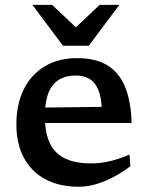

<svg xmlns="http://www.w3.org/2000/svg" viewBox="-20 -736 592 768"><path d="M288.5 -503.5Q363.5 -503.5 410.5 -474.2Q457.5 -445 480.8 -387.2Q504 -329.5 506.5 -244H136.5L135 -305.5L422.5 -309L387.5 -291Q386.5 -343 374.2 -374.2Q362 -405.5 339 -419.8Q316 -434 282.5 -434Q243.5 -434 216 -417.2Q188.5 -400.5 174 -364.8Q159.5 -329 159.5 -271Q159.5 -205 179.5 -163.2Q199.5 -121.5 240.5 -102Q281.5 -82.5 343.5 -82.5Q373.5 -82.5 400.2 -87.2Q427 -92 451.5 -100Q476 -108 498 -118L501.5 -71Q467 -45 431.2 -26.5Q395.5 -8 361 1.5Q326.5 11 295 11Q218.5 11 162.5 -18.5Q106.5 -48 76 -104Q45.5 -160 45.5 -239Q45.5 -318.5 74.8 -378Q104 -437.5 158.8 -470.5Q213.5 -503.5 288.5 -503.5ZM298 -613H269L378.5 -716.5H457.5L335 -553H232L109.5 -716.5H188.5Z"/></svg>

Font: Newsreader 9pt Medium
Style: Regular
Weight: 500
Designer: Hugues Gentile
Foundry: Production Type
Version: Version 1.003